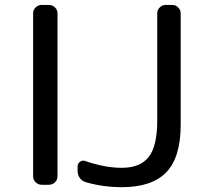

<svg xmlns="http://www.w3.org/2000/svg" viewBox="-20 -775 858 784"><path d="M150.4 -20.5Q135.7 -20.5 125.5 -30.8Q115.2 -41 115.2 -54.7V-720.7Q115.2 -734.4 125.5 -744.6Q135.7 -754.9 150.4 -754.9H179.7Q194.3 -754.9 204.6 -744.6Q214.8 -734.4 214.8 -720.7V-54.7Q214.8 -41 204.6 -30.8Q194.3 -20.5 179.7 -20.5ZM622.1 -720.7Q622.1 -734.4 632.3 -744.6Q642.6 -754.9 656.2 -754.9H683.6Q697.3 -754.9 707.5 -744.6Q717.8 -734.4 717.8 -720.7V-264.6Q717.8 -132.8 659.2 -71.8Q600.6 -10.7 477.5 -10.7Q400.4 -10.7 330.1 -31.2Q315.4 -35.2 306.2 -47.9Q296.9 -60.5 296.9 -76.2V-95.7Q296.9 -107.4 307.1 -114.7Q317.4 -122.1 329.1 -117.2Q408.2 -89.8 477.5 -89.8Q552.7 -89.8 587.4 -134.3Q622.1 -178.7 622.1 -283.2Z"/></svg>

Font: Gen Jyuu GothicL Regular
Style: Regular
Weight: 400
Designer: [Source Han Sans]
Ryoko NISHIZUKA  (kana & ideographs); Paul D. Hunt (Latin, Greek & Cyrillic); Wenlong ZHANG  (bopomofo
Version: Version 1.002.20150607